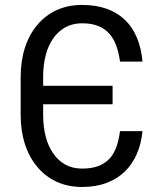

<svg xmlns="http://www.w3.org/2000/svg" viewBox="-20 -741 640 771"><path d="M552.2 -214.4H461.9Q457 -176.8 446.5 -148.7Q436 -120.6 418 -102.1Q399.4 -83 372.8 -73.5Q346.2 -64 309.6 -64Q271 -64 241.9 -80.3Q212.9 -96.7 193.4 -125.5Q173.3 -154.3 163.3 -193.6Q153.3 -232.9 153.3 -279.3V-322.3H432.1V-396.5H153.3V-433.1Q153.3 -479 163.3 -518.3Q173.3 -557.6 193.4 -586.4Q212.9 -614.7 241.9 -631.1Q271 -647.5 309.6 -647.5Q346.2 -647.5 372.8 -637.2Q399.4 -627 417.5 -607.4Q435.5 -587.9 446.3 -559.1Q457 -530.3 461.9 -493.7H552.2Q547.4 -547.4 529.8 -589.6Q512.2 -631.8 481.9 -661.1Q451.2 -690.4 408.2 -705.8Q365.2 -721.2 309.6 -721.2Q252.4 -721.2 206.8 -700Q161.1 -678.7 129.4 -640.6Q97.2 -602.5 80.1 -549.3Q63 -496.1 63 -432.1V-279.3Q63 -215.3 80.1 -162.4Q97.2 -109.4 129.4 -71.3Q161.1 -32.7 206.8 -11.5Q252.4 9.8 309.6 9.8Q365.2 9.8 408.2 -6.6Q451.2 -22.9 481.9 -52.7Q512.2 -82.5 529.8 -123.8Q547.4 -165 552.2 -214.4Z"/></svg>

Font: RobotoMono Nerd Font
Style: Regular
Weight: 400
Monospace: yes
Designer: Google
Version: Version 3.000;Nerd Fonts 3.2.1